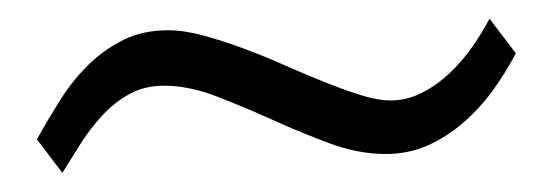

<svg xmlns="http://www.w3.org/2000/svg" viewBox="-20 -364 584 203"><path d="M525.4 -307.6Q515.1 -288.1 501.5 -269Q487.8 -250 470.5 -234.9Q453.1 -219.7 432.6 -210.4Q412.1 -201.2 387.7 -201.2Q358.9 -201.2 328.6 -212.4Q298.3 -223.6 268.1 -237.3Q237.8 -251 208.7 -262.2Q179.7 -273.4 153.3 -273.4Q132.8 -273.4 116.9 -264.6Q101.1 -255.9 88.4 -242.2Q75.7 -228.5 65.4 -212.4Q55.2 -196.3 45.9 -181.2L19 -216.8Q30.8 -237.8 43.7 -258.3Q56.6 -278.8 73.2 -295.2Q89.8 -311.5 110.4 -321.8Q130.9 -332 157.7 -332Q174.8 -332 195.3 -326.4Q215.8 -320.8 237.5 -312.7Q259.3 -304.7 281.2 -294.9Q303.2 -285.2 323.5 -277.1Q343.8 -269 361.6 -263.4Q379.4 -257.8 393.1 -257.8Q410.2 -257.8 426 -265.9Q441.9 -273.9 455.3 -286.6Q468.8 -299.3 479.5 -314.7Q490.2 -330.1 497.6 -344.2Z"/></svg>

Font: Doulos SIL
Style: Regular
Weight: 400
Designer: Walt Agee, Victor Gaultney, Peter Martin, Debbi Hosken
Foundry: SIL International
Version: Version 4.110; 2011; Maintenance release